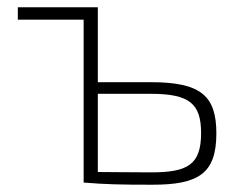

<svg xmlns="http://www.w3.org/2000/svg" viewBox="-20 -502 666 528"><path d="M395 -276H249V-482H29V-448H210V0C270 5 310 6 399 6C525 6 575 -24 575 -135C575 -238 533 -276 395 -276ZM395 -28C332 -28 281 -29 249 -29V-244H395C502 -244 533 -216 533 -136C533 -48 495 -28 395 -28Z"/></svg>

Font: Exo 2 Extra Light
Style: Regular
Weight: 250
Designer: Natanael Gama
Version: Version 1.001;PS 001.001;hotconv 1.0.88;makeotf.lib2.5.64775